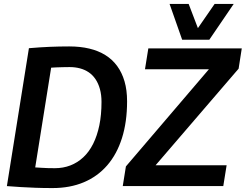

<svg xmlns="http://www.w3.org/2000/svg" viewBox="-20 -946 1249 976"><path d="M247 10Q199 10 160 8.5Q121 7 86.5 5Q52 3 15 0L127 -701Q185 -706 234 -708Q283 -710 332 -710Q388 -710 434 -699Q480 -688 515.5 -666Q551 -644 575.5 -610.5Q600 -577 613 -532.5Q626 -488 626 -431Q626 -326 600 -244Q574 -162 525 -105.5Q476 -49 406 -19.5Q336 10 247 10ZM259 -91Q301 -91 337.5 -105Q374 -119 403.5 -146.5Q433 -174 453.5 -215Q474 -256 485 -309Q496 -362 496 -428Q496 -464 488 -493Q480 -522 465.5 -543.5Q451 -565 431 -578.5Q411 -592 386.5 -598.5Q362 -605 334 -605Q316 -605 299 -604.5Q282 -604 266.5 -603.5Q251 -603 240 -602L159 -95Q177 -94 192 -93Q207 -92 222.5 -91.5Q238 -91 259 -91ZM604 0 620 -100 1042 -594H717L734 -700H1209L1193 -597L771 -106H1132L1115 0ZM1168 -926 1044 -744H906L842 -926H939L986 -803L1071 -926Z"/></svg>

Font: Georama ExtraCondensed Thin SemiBold
Style: Italic
Weight: 600
Italic angle: -9°
Version: Version 1.001